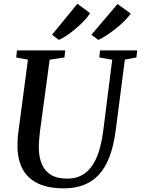

<svg xmlns="http://www.w3.org/2000/svg" viewBox="-20 -1018 769 1048"><path d="M661.5 -692.5 611.5 -306Q600.5 -222 577.5 -161.8Q554.5 -101.5 519 -63.8Q483.5 -26 436.2 -8Q389 10 329.5 10Q240.5 10 185 -17.8Q129.5 -45.5 103.2 -95.5Q77 -145.5 75.5 -212.5Q75.5 -231 76 -250.8Q76.5 -270.5 79.5 -291.5L132.5 -692.5L68.5 -704L72.5 -743H336L332 -704.5L251 -692L198 -299.5Q195 -273 193.2 -249.5Q191.5 -226 192 -206Q193 -158 208.8 -121.2Q224.5 -84.5 258 -63.8Q291.5 -43 346.5 -43Q403 -43 442.8 -71.8Q482.5 -100.5 507.8 -159.5Q533 -218.5 544 -308L592.5 -692L522 -704.5L526 -743H729L724.5 -704.5ZM264 -828.5 402.5 -997.5 472 -946Q460 -927 439.8 -905.5Q419.5 -884 395.2 -863.2Q371 -842.5 346.8 -826Q322.5 -809.5 301.5 -800ZM479 -828.5 621.5 -996 693.5 -944Q680.5 -925 659.5 -904Q638.5 -883 613.2 -862.8Q588 -842.5 562.8 -826Q537.5 -809.5 516.5 -800Z"/></svg>

Font: Merriweather 48pt Medium
Style: Italic
Weight: 500
Italic angle: -7.8°
Version: Version 2.101